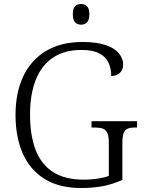

<svg xmlns="http://www.w3.org/2000/svg" viewBox="-20 -935 722 965"><path d="M388 10Q277 10 203.5 -36Q130 -82 94 -164.5Q58 -247 58 -358Q58 -469 97 -551.5Q136 -634 211.5 -679Q287 -724 394 -724Q466 -724 511 -708.5Q556 -693 577.5 -667Q599 -641 599 -610Q599 -583 581.5 -568Q564 -553 539 -553Q539 -590 525.5 -619.5Q512 -649 479.5 -666.5Q447 -684 390 -684Q304 -684 246.5 -645.5Q189 -607 160 -534.5Q131 -462 131 -358Q131 -256 158.5 -183Q186 -110 245.5 -71Q305 -32 402 -32Q436 -32 470 -37Q504 -42 527 -51V-217Q527 -251 519 -267.5Q511 -284 495.5 -289Q480 -294 457 -294H440V-326H669V-294H658Q636 -294 622 -288.5Q608 -283 601.5 -266.5Q595 -250 595 -215V-31Q549 -10 500 0Q451 10 388 10ZM388 -811Q370 -811 358 -822.5Q346 -834 346 -863Q346 -893 358 -904Q370 -915 388 -915Q405 -915 417 -904Q429 -893 429 -863Q429 -834 417 -822.5Q405 -811 388 -811Z"/></svg>

Font: Noto Serif Hebrew Light
Style: Regular
Weight: 300
Version: Version 2.003